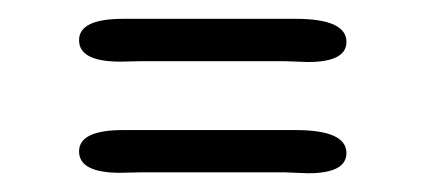

<svg xmlns="http://www.w3.org/2000/svg" viewBox="-20 -376 453 204"><path d="M107.9 -310.5Q64 -310.5 64 -333.3Q64 -356 110.8 -356H293.9Q348.1 -356 348.1 -331.5Q348.1 -310.1 307.1 -310.1L282.2 -311H129.9ZM107.9 -192.4Q64 -192.4 64 -215.1Q64 -237.8 110.8 -237.8H293.9Q348.1 -237.8 348.1 -213.4Q348.1 -191.9 307.1 -191.9L282.2 -192.9H129.9Z"/></svg>

Font: RadleyRegular
Style: Regular
Weight: 400
Designer: vernon adams
Foundry: vernon adams
Version: Version 1.000;PS 001.001;hotconv 1.0.56